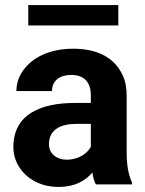

<svg xmlns="http://www.w3.org/2000/svg" viewBox="-20 -731 576 761"><path d="M482 -128V-352C482 -383 477 -410 466 -433C435 -501 368 -538 270 -538C201 -538 145 -519 106 -488C74 -462 45 -423 45 -370H186C186 -412 218 -434 262 -434C315 -434 340 -404 340 -353V-323H277C143 -323 33 -279 33 -148C33 -125 38 -104 47 -85C74 -30 132 10 213 10C275 10 318 -14 346 -47C349 -28 353 -13 360 0H503V-8C488 -41 482 -79 482 -128ZM174 -159C174 -218 221 -240 282 -240H340V-149C324 -120 289 -98 244 -98C205 -98 174 -122 174 -159ZM449 -630V-711H92V-630Z"/></svg>

Font: Asimov
Style: Regular
Weight: 500
Designer: Google
Version: Version 2.000980; 2014